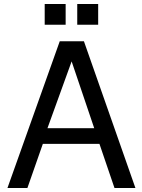

<svg xmlns="http://www.w3.org/2000/svg" viewBox="-20 -934 707 954"><path d="M474.1 -219.2H192.9L116.2 0H17.1L276.9 -729H397L652.8 0H548.8ZM448.2 -296.9 335.9 -628.9 215.8 -296.9ZM306.2 -914.1V-811H202.1V-914.1ZM467.8 -914.1V-811H363.8V-914.1Z"/></svg>

Font: SolaimanLipi
Style: Normal
Weight: 400
Designer: Solaiman Karim
Foundry: Al Mamun Sumon
Version: Version 2.000